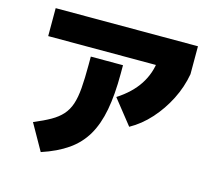

<svg xmlns="http://www.w3.org/2000/svg" viewBox="-113 -885 1226 1095"><g transform="rotate(15 500.0 -337.5)"><path d="M128 -84Q186 -108 225.5 -130.5Q265 -153 290 -181Q315 -209 328 -248Q341 -287 345.5 -343.5Q350 -400 350 -480V-530H540V-480Q540 -356 523 -265.5Q506 -175 468.5 -111Q431 -47 368.5 -3.5Q306 40 215 70ZM85 -580V-745H925V-580ZM550 -345Q631 -397 674.5 -463.5Q718 -530 725 -610L925 -580Q911 -501 874 -428Q837 -355 783.5 -295.5Q730 -236 665 -200Z"/></g></svg>

Font: M PLUS 2 Black
Style: Regular
Weight: 900
Designer: Coji Morishita
Foundry: UNDERFOREST DESIGN
Version: Version 1.001